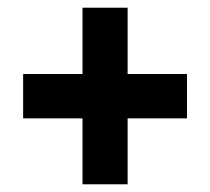

<svg xmlns="http://www.w3.org/2000/svg" viewBox="-20 -573 545 498"><path d="M194 -266H40V-381H194V-553H311V-381H465V-266H311V-95H194Z"/></svg>

Font: Noto Sans Devanagari Condensed ExtraBold
Style: Regular
Weight: 800
Width: 3
Designer: Jelle Bosma - Monotype Design Team
Foundry: Monotype Imaging Inc.
Version: Version 2.004; ttfautohint (v1.8.4.7-5d5b)